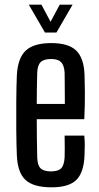

<svg xmlns="http://www.w3.org/2000/svg" viewBox="-20 -792 422 820"><path d="M256 -213H340Q342 -194 342 -170.5Q342 -147 341 -128Q338 -55 306 -23.5Q274 8 200 8Q123 8 89 -23.5Q55 -55 52 -128Q50 -174 49.5 -236Q49 -298 49.5 -360.5Q50 -423 52 -471Q56 -544 90 -576Q124 -608 199 -608Q272 -608 305 -576.5Q338 -545 341 -474Q342 -452 342.5 -398.5Q343 -345 340 -283H137Q137 -244 137.5 -204Q138 -164 139 -120Q140 -86 153.5 -73Q167 -60 198 -60Q228 -60 241 -73Q254 -86 256 -120Q257 -154 256 -213ZM199 -540Q167 -540 153.5 -526.5Q140 -513 139 -482Q138 -445 137.5 -412.5Q137 -380 137 -348H257Q257 -394 256.5 -430Q256 -466 256 -482Q254 -513 241 -526.5Q228 -540 199 -540ZM103 -772H157L196 -699L235 -772H290L221 -653H172Z"/></svg>

Font: Big Shoulders Display SemiBold
Style: Regular
Weight: 600
Designer: Patric King
Foundry: XO Type Co
Version: Version 1.000; ttfautohint (v1.8.2)